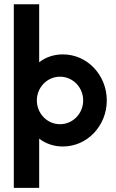

<svg xmlns="http://www.w3.org/2000/svg" viewBox="-20 -687 554 915"><path d="M45.8 208.3H166.7V-26.4C197.2 -2.8 235.4 11.1 279.9 11.1C395.8 11.1 488.9 -87.5 488.9 -208.3C488.9 -329.2 395.8 -427.8 279.9 -427.8C235.4 -427.8 197.2 -413.9 166.7 -390.3V-666.7H45.8ZM266 -95.1C204.9 -95.1 155.6 -145.8 155.6 -208.3C155.6 -270.8 204.9 -321.5 266 -321.5C327.1 -321.5 376.4 -270.8 376.4 -208.3C376.4 -145.8 327.1 -95.1 266 -95.1Z"/></svg>

Font: Afacad
Style: Bold
Weight: 700
Designer: Kristian Moeller
Foundry: Dicotype
Version: Version 1.000